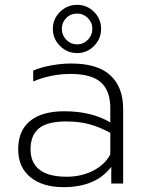

<svg xmlns="http://www.w3.org/2000/svg" viewBox="-20 -757 598 792"><path d="M198 -638Q198 -679 227.5 -708Q257 -737 298 -737Q339 -737 368 -708Q397 -679 397 -638Q397 -597 368 -567.5Q339 -538 298 -538Q257 -538 227.5 -567.5Q198 -597 198 -638ZM361 -638Q361 -664 342.5 -682.5Q324 -701 298 -701Q271 -701 253 -682.5Q235 -664 235 -638Q235 -612 253.5 -593Q272 -574 298 -574Q324 -574 342.5 -593Q361 -612 361 -638ZM55 -141Q55 -218 104 -258Q153 -298 245 -298Q358 -298 435 -252V-311Q435 -383 396 -417.5Q357 -452 271 -452Q191 -452 117 -421V-466Q147 -479 190 -487Q233 -495 274 -495Q383 -495 435.5 -446Q488 -397 488 -308V0H439V-69Q376 15 242 15Q156 15 105.5 -26Q55 -67 55 -141ZM435 -120V-209Q391 -233 349 -244.5Q307 -256 253 -256Q175 -256 140.5 -227.5Q106 -199 106 -141Q106 -86 143 -57Q180 -28 255 -28Q315 -28 363.5 -52.5Q412 -77 435 -120Z"/></svg>

Font: Prompt ExtraLight
Style: Regular
Weight: 275
Designer: Katatrad Team
Foundry: CadsonDemak
Version: Version 1.000